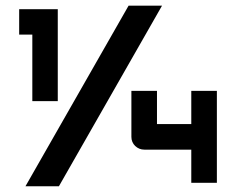

<svg xmlns="http://www.w3.org/2000/svg" viewBox="-20 -656 829 670"><path d="M545.4 -636.2 185.5 -5.9H68.8L428.7 -636.2ZM181.6 -303.2H92.8V-535.2H46.9V-624H181.6ZM736.8 -18.1H647.5V-338.9H736.8ZM736.8 -133.8H483.9Q474.1 -133.8 466.1 -137.2Q458 -140.6 451.7 -146.7Q445.3 -152.8 441.9 -160.9Q438.5 -168.9 438.5 -178.2V-338.9H527.8V-223.1H736.8Z"/></svg>

Font: Audiowide
Style: Regular
Weight: 400
Designer: Astigmatic (AOETI)
Foundry: Astigmatic (AOETI)
Version: Version 1.002